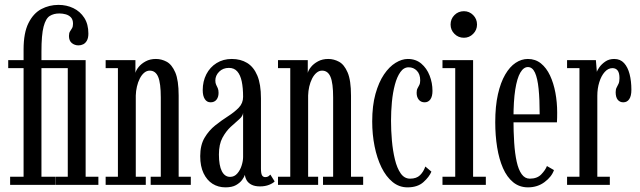

<svg xmlns="http://www.w3.org/2000/svg" viewBox="-20 -776 2686 806"><path d="M22.5 0V-34H79V-490H14.5V-523.5H79V-568.5Q79 -638 99.5 -679Q120 -720 153.2 -737.8Q186.5 -755.5 225.5 -755.5Q259.5 -755.5 288 -741.8Q316.5 -728 333.8 -701.2Q351 -674.5 351 -635Q351 -617 345 -606Q339 -595 329.5 -590.2Q320 -585.5 309.5 -585.5Q293.5 -585.5 281.5 -595.2Q269.5 -605 269.5 -625Q269.5 -637.5 274 -644.2Q278.5 -651 282.5 -657.8Q286.5 -664.5 286.5 -676.5Q286.5 -693.5 278 -702.8Q269.5 -712 256.2 -715.8Q243 -719.5 229 -719.5Q205.5 -719.5 188.8 -709Q172 -698.5 163 -664.2Q154 -630 154 -559V-523.5H253V-490H154V-34H211V0ZM212 0V-34H264.5V-490H212V-523.5H339.5V-34H393V0Z M423.5 0V-34H475V-490H423.5V-523.5H548.5V-470Q551 -481 562 -494.8Q573 -508.5 591.5 -518.5Q610 -528.5 634.5 -528.5Q658 -528.5 679.8 -516.8Q701.5 -505 715.8 -472Q730 -439 730 -374.5V-34H781V0H612.5V-34H655V-366.5Q655 -427 644 -453.2Q633 -479.5 608.5 -479.5Q596 -479.5 585.2 -470.5Q574.5 -461.5 566.8 -446.2Q559 -431 554.8 -412.5Q550.5 -394 550 -375V-34H592V0Z M926.5 10.5Q896 10.5 872.2 -4.5Q848.5 -19.5 834.5 -48.8Q820.5 -78 820.5 -120.5Q820.5 -167 838.8 -197.8Q857 -228.5 883.8 -249.8Q910.5 -271 937.5 -288.2Q964.5 -305.5 982.5 -324.2Q1000.5 -343 1000.5 -369.5Q1000.5 -407 994.8 -434.2Q989 -461.5 976 -476.2Q963 -491 941 -491Q916 -491 900 -475Q884 -459 884 -438Q884 -427 887.5 -420Q891 -413 894.2 -405.8Q897.5 -398.5 897.5 -386Q897.5 -368.5 888.8 -357.5Q880 -346.5 864 -346.5Q848.5 -346.5 839.8 -360Q831 -373.5 831 -397.5Q831 -434.5 846.2 -464.2Q861.5 -494 889.2 -511.2Q917 -528.5 953 -528.5Q990 -528.5 1017.5 -511.8Q1045 -495 1060.2 -458.8Q1075.5 -422.5 1075.5 -363V-69Q1075.5 -47.5 1080 -40Q1084.5 -32.5 1093.5 -32.5Q1102 -32.5 1107.2 -36.2Q1112.5 -40 1115 -43L1133 -14.5Q1126.5 -7 1109.8 -0.2Q1093 6.5 1071.5 6.5Q1050.5 6.5 1036.8 -0.2Q1023 -7 1016.2 -18Q1009.5 -29 1008 -42Q1005.5 -33.5 996.5 -21Q987.5 -8.5 970.8 1Q954 10.5 926.5 10.5ZM946 -33.5Q964 -33.5 976.2 -47.8Q988.5 -62 994.5 -81.5Q1000.5 -101 1000.5 -117V-302.5Q999.5 -288.5 983.8 -275Q968 -261.5 948.5 -243.5Q929 -225.5 914 -198Q899 -170.5 899 -127.5Q899 -81.5 911.2 -57.5Q923.5 -33.5 946 -33.5Z M1147 0V-34H1198.5V-490H1147V-523.5H1272V-470Q1274.5 -481 1285.5 -494.8Q1296.5 -508.5 1315 -518.5Q1333.5 -528.5 1358 -528.5Q1381.5 -528.5 1403.2 -516.8Q1425 -505 1439.2 -472Q1453.5 -439 1453.5 -374.5V-34H1504.5V0H1336V-34H1378.5V-366.5Q1378.5 -427 1367.5 -453.2Q1356.5 -479.5 1332 -479.5Q1319.5 -479.5 1308.8 -470.5Q1298 -461.5 1290.2 -446.2Q1282.5 -431 1278.2 -412.5Q1274 -394 1273.5 -375V-34H1315.5V0Z M1690.5 10.5Q1655.5 10.5 1628 -12Q1600.5 -34.5 1581.5 -73.2Q1562.5 -112 1552.5 -161.8Q1542.5 -211.5 1542.5 -266Q1542.5 -332.5 1556.2 -381.8Q1570 -431 1592 -463.5Q1614 -496 1640.5 -512.2Q1667 -528.5 1692 -528.5Q1725.5 -528.5 1748.5 -509Q1771.5 -489.5 1783.5 -458.8Q1795.5 -428 1795.5 -394.5Q1795.5 -371.5 1786.8 -359Q1778 -346.5 1762.5 -346.5Q1747 -346.5 1738 -357.5Q1729 -368.5 1729 -386.5Q1729 -398.5 1732.8 -405.2Q1736.5 -412 1740.2 -419.2Q1744 -426.5 1744 -438.5Q1744 -464.5 1730 -479Q1716 -493.5 1695.5 -493.5Q1675 -493.5 1660.8 -473.5Q1646.5 -453.5 1637.8 -420.8Q1629 -388 1625.2 -348.2Q1621.5 -308.5 1621.5 -269Q1621.5 -228.5 1625.2 -185.8Q1629 -143 1637.8 -106.8Q1646.5 -70.5 1662 -48.2Q1677.5 -26 1701.5 -26Q1728.5 -26 1743.2 -40.5Q1758 -55 1765.5 -77L1791 -55.5Q1782 -33.5 1757.5 -11.5Q1733 10.5 1690.5 10.5Z M1837.5 0V-34H1891V-490H1837.5V-523.5H1966V-34H2019.5V0ZM1927.5 -617.5Q1904 -617.5 1887.8 -633.8Q1871.5 -650 1871.5 -673Q1871.5 -696.5 1887.8 -712.8Q1904 -729 1927.5 -729Q1950 -729 1966.2 -712.8Q1982.5 -696.5 1982.5 -673Q1982.5 -650 1966.2 -633.8Q1950 -617.5 1927.5 -617.5Z M2196.5 10.5Q2160.5 10.5 2134.2 -11Q2108 -32.5 2091.5 -70.2Q2075 -108 2067 -157.5Q2059 -207 2059 -263Q2059 -330 2070.2 -380Q2081.5 -430 2100.8 -463Q2120 -496 2144.5 -512.2Q2169 -528.5 2196 -528.5Q2227.5 -528.5 2250.8 -509.8Q2274 -491 2289 -459Q2304 -427 2311.5 -386.8Q2319 -346.5 2319 -303.5Q2319 -293 2318.8 -282.8Q2318.5 -272.5 2318 -262.5H2128.5V-296H2245.5Q2245.5 -359 2241 -403.2Q2236.5 -447.5 2225.8 -471Q2215 -494.5 2196 -494.5Q2178 -494.5 2164.2 -471Q2150.5 -447.5 2143 -399.8Q2135.5 -352 2135.5 -278Q2135.5 -223.5 2138.5 -177.5Q2141.5 -131.5 2149 -97.5Q2156.5 -63.5 2170 -44.8Q2183.5 -26 2204 -26Q2235 -26 2252.2 -44Q2269.5 -62 2276 -79L2305.5 -62Q2296 -34 2266.2 -11.8Q2236.5 10.5 2196.5 10.5Z M2360.5 0V-34H2412.5V-490H2360.5V-523.5H2481.5L2485.5 -474.5Q2487 -480.5 2496 -493.5Q2505 -506.5 2520.8 -517.5Q2536.5 -528.5 2558.5 -528.5Q2584 -528.5 2599.8 -511.2Q2615.5 -494 2623 -464.8Q2630.5 -435.5 2630.5 -399Q2630.5 -373 2621.5 -359.8Q2612.5 -346.5 2596.5 -346.5Q2582 -346.5 2573.2 -357.2Q2564.5 -368 2564.5 -389Q2564.5 -401.5 2568.8 -409Q2573 -416.5 2576.8 -425Q2580.5 -433.5 2580.5 -448Q2580.5 -470 2572.8 -480Q2565 -490 2551 -490Q2533 -490 2518.5 -473.8Q2504 -457.5 2495.8 -431Q2487.5 -404.5 2487.5 -374V-34H2540V0Z"/></svg>

Font: Imbue Thin 10pt
Style: Regular
Weight: 400
Version: Version 1.102